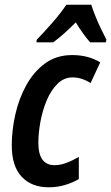

<svg xmlns="http://www.w3.org/2000/svg" viewBox="-20 -786 472 816"><path d="M187 10Q114 10 72 -35Q30 -80 30 -168Q30 -232 45 -299Q60 -366 91.5 -423.5Q123 -481 171.5 -516.5Q220 -552 287 -552Q355 -552 406 -521L365 -433Q348 -444 328.5 -450.5Q309 -457 288 -457Q252 -457 224.5 -430Q197 -403 179 -360.5Q161 -318 152 -269.5Q143 -221 143 -179Q143 -84 212 -84Q236 -84 261.5 -93.5Q287 -103 315 -119V-25Q290 -10 257 0Q224 10 187 10ZM136 -617Q168 -650 203 -690Q238 -730 262 -766H368Q374 -746 385 -718.5Q396 -691 409 -664Q422 -637 432 -618L430 -606H363Q349 -622 333 -644Q317 -666 302 -691Q250 -638 206 -606H135Z"/></svg>

Font: Noto Sans Condensed SemiBold
Style: Italic
Weight: 600
Width: 3
Italic angle: -12°
Designer: Monotype Design Team
Foundry: Monotype Imaging Inc.
Version: Version 2.013; ttfautohint (v1.8.4.7-5d5b)